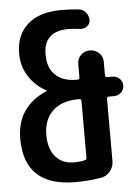

<svg xmlns="http://www.w3.org/2000/svg" viewBox="-53 -782 607 834"><g transform="rotate(-5 250.0 -365.0)"><path d="M284.2 -347.7Q213.9 -347.7 173.8 -309.6Q133.8 -271.5 133.8 -205.1Q133.8 -143.6 163.6 -109.9Q193.4 -76.2 242.2 -76.2Q270.5 -76.2 290 -81.1Q298.8 -83 298.8 -91.8V-338.9Q298.8 -347.7 290 -347.7ZM242.2 9.8Q20.5 9.8 19.5 -197.3Q19.5 -337.9 150.4 -394.5Q151.4 -394.5 151.4 -396.5Q151.4 -398.4 150.4 -398.4Q102.5 -424.8 74.7 -468.8Q46.9 -512.7 46.9 -567.4Q46.9 -648.4 98.6 -694.3Q150.4 -740.2 245.1 -740.2Q288.1 -740.2 321.3 -736.3Q339.8 -734.4 352.1 -719.7Q364.3 -705.1 364.3 -685.5Q364.3 -669.9 351.1 -659.7Q337.9 -649.4 321.3 -651.4Q289.1 -655.3 269.5 -655.3Q160.2 -655.3 161.1 -551.8Q161.1 -495.1 193.8 -463.9Q226.6 -432.6 287.1 -432.6H290Q298.8 -432.6 298.8 -442.4V-500Q298.8 -523.4 314.9 -539.1Q331.1 -554.7 354 -554.7Q377 -554.7 393.6 -539.1Q410.2 -523.4 410.2 -500V-442.4Q410.2 -433.6 418.9 -432.6H442.4Q460 -432.6 472.7 -420.4Q485.4 -408.2 485.4 -390.1Q485.4 -372.1 472.7 -359.9Q460 -347.7 442.4 -347.7H418.9Q410.2 -347.7 410.2 -338.9V-67.4Q410.2 -42 394 -22.5Q377.9 -2.9 353.5 1Q296.9 9.8 242.2 9.8Z"/></g></svg>

Font: Rounded Mgen+ 1mn medium
Style: Regular
Weight: 500
Designer: [Source Han Sans]
Ryoko NISHIZUKA  (kana & ideographs); Paul D. Hunt (Latin, Greek & Cyrillic); Wenlong ZHANG  (bopomofo
Version: Version 1.059.20150602